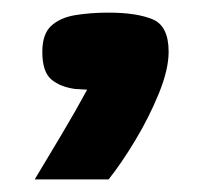

<svg xmlns="http://www.w3.org/2000/svg" viewBox="-20 -142 322 304"><path d="M35 142Q56 107 77.5 71Q99 35 118 0Q114 0 109.5 -0.5Q105 -1 100 -1Q76 -4 61.5 -16Q47 -28 47 -60Q47 -88 61 -101Q75 -114 99 -118Q123 -122 152 -122Q196 -122 221.5 -111.5Q247 -101 247 -60Q247 -32 231.5 6Q216 44 194 80.5Q172 117 152 142Z"/></svg>

Font: Genos Thin Black
Style: Italic
Weight: 900
Italic angle: -8°
Version: Version 1.010